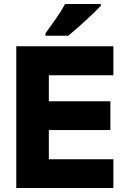

<svg xmlns="http://www.w3.org/2000/svg" viewBox="-20 -947 640 967"><path d="M62 0V-714H551V-568H226V-437H536V-292H226V-145H551V0ZM209 -767H324Q364 -800 413.5 -845.5Q463 -891 488 -918V-927H308Q291 -895 262.5 -854Q234 -813 209 -779Z"/></svg>

Font: Noto Sans Mono Extra
Style: Regular
Weight: 800
Designer: Monotype Design Team
Foundry: Monotype Imaging Inc.
Version: Version 1.900